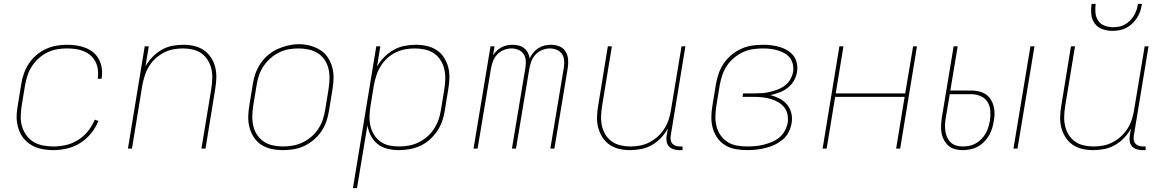

<svg xmlns="http://www.w3.org/2000/svg" viewBox="-20 -770 6040 995"><path d="M257 8Q235 8 212.5 5Q190 2 169.5 -5.5Q149 -13 131.5 -25.5Q114 -38 101 -54.5Q88 -71 80 -91Q72 -111 68.5 -133Q65 -155 66.5 -178Q68 -201 72 -223L90 -333Q94 -361 103.5 -388Q113 -415 129 -439.5Q145 -464 167.5 -483.5Q190 -503 216.5 -515.5Q243 -528 271 -533Q299 -538 326 -538Q352 -538 376.5 -534.5Q401 -531 423.5 -522Q446 -513 464 -498Q482 -483 493 -462Q504 -441 507.5 -416Q511 -391 507 -366Q507 -365 507 -364Q507 -363 507 -362H486Q486 -363 486 -364Q486 -365 487 -366Q490 -388 487 -410Q484 -432 474.5 -450.5Q465 -469 449 -483Q433 -497 413 -505Q393 -513 371 -516Q349 -519 326 -519Q301 -519 275.5 -514.5Q250 -510 226 -498.5Q202 -487 181.5 -468.5Q161 -450 146 -427.5Q131 -405 123 -380.5Q115 -356 110 -330L92 -220Q88 -193 87.5 -165.5Q87 -138 94.5 -113.5Q102 -89 117.5 -68Q133 -47 155 -34Q177 -21 203.5 -16Q230 -11 257 -11Q290 -11 322.5 -18.5Q355 -26 384.5 -44.5Q414 -63 436 -90.5Q458 -118 471 -150L490 -143Q476 -109 452 -79Q428 -49 396 -29Q364 -9 328 -0.5Q292 8 257 8Z M643 0 730 -530H751L734 -426Q749 -453 770.5 -475Q792 -497 818 -512Q844 -527 873 -532.5Q902 -538 930 -538Q959 -538 987 -531.5Q1015 -525 1037 -509.5Q1059 -494 1074 -471Q1089 -448 1095.5 -421Q1102 -394 1101 -365Q1100 -336 1095 -307L1045 0H1024L1075 -310Q1079 -336 1080 -362Q1081 -388 1075.5 -412.5Q1070 -437 1057 -458Q1044 -479 1024.5 -493Q1005 -507 980 -513Q955 -519 929 -519Q905 -519 879.5 -514.5Q854 -510 830.5 -498Q807 -486 787 -468Q767 -450 753 -427.5Q739 -405 731 -380.5Q723 -356 718 -331L664 0Z M1446 8Q1416 8 1387.5 2Q1359 -4 1335.5 -19Q1312 -34 1296.5 -57Q1281 -80 1273.5 -107.5Q1266 -135 1266.5 -164.5Q1267 -194 1272 -223L1290 -333Q1294 -361 1303.5 -388Q1313 -415 1329.5 -440Q1346 -465 1369 -484.5Q1392 -504 1418.5 -516Q1445 -528 1473.5 -534.5Q1502 -541 1529 -541Q1558 -541 1586.5 -533.5Q1615 -526 1638.5 -511.5Q1662 -497 1678 -473.5Q1694 -450 1701.5 -423Q1709 -396 1708.5 -366Q1708 -336 1703 -307L1685 -197Q1681 -169 1671.5 -141.5Q1662 -114 1645.5 -89.5Q1629 -65 1606 -45.5Q1583 -26 1556.5 -13.5Q1530 -1 1501.5 3.5Q1473 8 1446 8ZM1446 -11Q1471 -11 1497 -15.5Q1523 -20 1547.5 -31.5Q1572 -43 1593 -61Q1614 -79 1629 -101.5Q1644 -124 1652.5 -149Q1661 -174 1665 -200L1683 -310Q1687 -336 1687.5 -363Q1688 -390 1682 -415Q1676 -440 1661.5 -461Q1647 -482 1626 -495Q1605 -508 1579 -513.5Q1553 -519 1527 -519Q1501 -519 1475.5 -514.5Q1450 -510 1426 -498Q1402 -486 1381.5 -468Q1361 -450 1346 -427.5Q1331 -405 1322.5 -380.5Q1314 -356 1310 -330L1292 -220Q1288 -194 1287.5 -167.5Q1287 -141 1293 -116Q1299 -91 1313 -70.5Q1327 -50 1347.5 -36Q1368 -22 1394 -16.5Q1420 -11 1446 -11Z M1809 205 1930 -530H1951L1934 -425Q1949 -452 1971.5 -474.5Q1994 -497 2021 -512Q2048 -527 2077.5 -532.5Q2107 -538 2136 -538Q2165 -538 2193 -531.5Q2221 -525 2243.5 -510Q2266 -495 2281 -471.5Q2296 -448 2303 -421Q2310 -394 2309 -365Q2308 -336 2303 -307L2285 -197Q2281 -169 2271.5 -142Q2262 -115 2245.5 -90.5Q2229 -66 2206.5 -46Q2184 -26 2157.5 -14Q2131 -2 2103 3Q2075 8 2047 8Q2017 8 1988 1Q1959 -6 1937 -23.5Q1915 -41 1902 -66.5Q1889 -92 1884 -120L1830 205ZM2047 -11Q2073 -11 2098.5 -15.5Q2124 -20 2148 -31.5Q2172 -43 2193 -61Q2214 -79 2229 -102Q2244 -125 2252.5 -149.5Q2261 -174 2265 -200L2283 -310Q2287 -336 2287.5 -362.5Q2288 -389 2282 -413.5Q2276 -438 2262.5 -459Q2249 -480 2228 -494Q2207 -508 2181.5 -513.5Q2156 -519 2130 -519Q2105 -519 2080 -514.5Q2055 -510 2031 -498.5Q2007 -487 1987 -468.5Q1967 -450 1953 -427.5Q1939 -405 1931 -380.5Q1923 -356 1918 -331L1900 -221Q1896 -195 1895 -169Q1894 -143 1899.5 -118.5Q1905 -94 1918 -72.5Q1931 -51 1951 -36.5Q1971 -22 1995.5 -16.5Q2020 -11 2047 -11Z M2434 0 2522 -530H2543L2535 -484Q2544 -497 2555 -507.5Q2566 -518 2579.5 -525Q2593 -532 2607.5 -535Q2622 -538 2637 -538Q2653 -538 2668.5 -534Q2684 -530 2696 -520.5Q2708 -511 2715.5 -497Q2723 -483 2725 -467Q2732 -483 2743.5 -497Q2755 -511 2770 -520.5Q2785 -530 2802 -534Q2819 -538 2836 -538Q2859 -538 2879.5 -529.5Q2900 -521 2911 -503Q2922 -485 2924 -462Q2926 -439 2922 -416L2853 0H2832L2902 -420Q2905 -439 2903.5 -457.5Q2902 -476 2892 -490.5Q2882 -505 2865 -512Q2848 -519 2829 -519Q2810 -519 2790 -511Q2770 -503 2755.5 -487.5Q2741 -472 2733.5 -452Q2726 -432 2723 -413L2654 0H2633L2703 -420Q2706 -439 2704.5 -457.5Q2703 -476 2693 -490.5Q2683 -505 2666 -512Q2649 -519 2630 -519Q2611 -519 2591 -511Q2571 -503 2556.5 -487.5Q2542 -472 2534.5 -452Q2527 -432 2524 -413L2455 0Z M3245 8Q3216 8 3188 1.5Q3160 -5 3138 -20.5Q3116 -36 3101.5 -59Q3087 -82 3080 -109Q3073 -136 3074 -165Q3075 -194 3080 -223L3130 -530H3151L3100 -220Q3096 -194 3095 -168Q3094 -142 3099.5 -117.5Q3105 -93 3118 -72Q3131 -51 3150.5 -37Q3170 -23 3195 -17Q3220 -11 3246 -11Q3271 -11 3296 -15.5Q3321 -20 3344.5 -32Q3368 -44 3388 -62Q3408 -80 3422.5 -102.5Q3437 -125 3445 -149.5Q3453 -174 3457 -199L3512 -530H3532L3456 -68Q3454 -56 3455.5 -45Q3457 -34 3464 -26Q3471 -18 3481.5 -14.5Q3492 -11 3503 -11H3517V8H3500Q3485 8 3470.5 3.5Q3456 -1 3446.5 -11.5Q3437 -22 3434.5 -37Q3432 -52 3435 -68L3441 -104Q3426 -77 3405 -55Q3384 -33 3357.5 -18Q3331 -3 3302 2.5Q3273 8 3245 8Z M3853 8Q3823 8 3793.5 3Q3764 -2 3739.5 -16.5Q3715 -31 3698.5 -54Q3682 -77 3674 -105Q3666 -133 3666.5 -163Q3667 -193 3672 -223L3690 -333Q3695 -362 3704.5 -389.5Q3714 -417 3731 -442Q3748 -467 3772 -486.5Q3796 -506 3823 -518Q3850 -530 3879 -534Q3908 -538 3936 -538Q3958 -538 3980.5 -535Q4003 -532 4024 -525.5Q4045 -519 4063 -507.5Q4081 -496 4093.5 -479Q4106 -462 4110 -439.5Q4114 -417 4110 -395Q4106 -372 4093.5 -350.5Q4081 -329 4061 -314Q4041 -299 4018 -290.5Q3995 -282 3972 -277Q3997 -271 4020 -259Q4043 -247 4059 -228Q4075 -209 4081 -183Q4087 -157 4082 -130Q4078 -107 4066.5 -84.5Q4055 -62 4035.5 -46Q4016 -30 3993.5 -19.5Q3971 -9 3947 -3Q3923 3 3899.5 5.5Q3876 8 3853 8ZM3854 -11Q3875 -11 3896 -13Q3917 -15 3938.5 -20.5Q3960 -26 3980.5 -34.5Q4001 -43 4018.5 -57.5Q4036 -72 4047 -92Q4058 -112 4062 -133Q4065 -155 4061 -176.5Q4057 -198 4044 -214Q4031 -230 4013 -240.5Q3995 -251 3974.5 -257Q3954 -263 3932 -265.5Q3910 -268 3888 -268H3828L3831 -286H3891Q3911 -286 3931 -287.5Q3951 -289 3971 -294Q3991 -299 4011 -306.5Q4031 -314 4048 -327Q4065 -340 4075.5 -358.5Q4086 -377 4090 -397Q4093 -417 4089 -436Q4085 -455 4074 -469.5Q4063 -484 4046.5 -493.5Q4030 -503 4012 -508.5Q3994 -514 3974.5 -516.5Q3955 -519 3935 -519Q3910 -519 3883.5 -515.5Q3857 -512 3832 -500.5Q3807 -489 3785 -471Q3763 -453 3747.5 -430Q3732 -407 3723.5 -381.5Q3715 -356 3710 -330L3692 -220Q3688 -193 3687.5 -166Q3687 -139 3693.5 -114Q3700 -89 3715 -68Q3730 -47 3751.5 -33.5Q3773 -20 3799.5 -15.5Q3826 -11 3854 -11Z M4243 0 4330 -530H4351L4311 -286H4671L4712 -530H4732L4645 0H4624L4668 -268H4308L4264 0Z M5232 0 5320 -530H5341L5253 0ZM4969 8Q4969 8 4969 8Q4969 8 4969 8Q4948 8 4929 3Q4910 -2 4895.5 -14.5Q4881 -27 4872 -44Q4863 -61 4859.5 -80Q4856 -99 4857 -119.5Q4858 -140 4861 -161L4922 -530H4943L4905 -301H5013Q5033 -301 5052.5 -296.5Q5072 -292 5087.5 -282Q5103 -272 5113.5 -256Q5124 -240 5129 -221.5Q5134 -203 5134 -182.5Q5134 -162 5130 -142Q5127 -123 5121 -103.5Q5115 -84 5104.5 -66.5Q5094 -49 5079 -34Q5064 -19 5046 -9.5Q5028 0 5008 4Q4988 8 4969 8ZM4970 -11Q4987 -11 5004 -14.5Q5021 -18 5037 -27Q5053 -36 5066 -49.5Q5079 -63 5088 -78.5Q5097 -94 5102 -111Q5107 -128 5110 -145Q5114 -170 5112 -196Q5110 -222 5097.5 -242Q5085 -262 5061.5 -272Q5038 -282 5013 -282H4902L4881 -158Q4878 -140 4877.5 -122.5Q4877 -105 4879.5 -88.5Q4882 -72 4889 -57Q4896 -42 4908 -31Q4920 -20 4936 -15.5Q4952 -11 4970 -11Z M5645 8Q5616 8 5588 1.5Q5560 -5 5538 -20.5Q5516 -36 5501.5 -59Q5487 -82 5480 -109Q5473 -136 5474 -165Q5475 -194 5480 -223L5530 -530H5551L5500 -220Q5496 -194 5495 -168Q5494 -142 5499.5 -117.5Q5505 -93 5518 -72Q5531 -51 5550.5 -37Q5570 -23 5595 -17Q5620 -11 5646 -11Q5671 -11 5696 -15.5Q5721 -20 5744.5 -32Q5768 -44 5788 -62Q5808 -80 5822.5 -102.5Q5837 -125 5845 -149.5Q5853 -174 5857 -199L5912 -530H5932L5856 -68Q5854 -56 5855.5 -45Q5857 -34 5864 -26Q5871 -18 5881.5 -14.5Q5892 -11 5903 -11H5917V8H5900Q5885 8 5870.5 3.5Q5856 -1 5846.5 -11.5Q5837 -22 5834.5 -37Q5832 -52 5835 -68L5841 -104Q5826 -77 5805 -55Q5784 -33 5757.5 -18Q5731 -3 5702 2.5Q5673 8 5645 8ZM5745 -610Q5718 -610 5693 -619Q5668 -628 5653 -648.5Q5638 -669 5635.5 -696Q5633 -723 5637 -750H5658Q5655 -727 5657 -704Q5659 -681 5671 -663Q5683 -645 5704 -637Q5725 -629 5748 -629Q5764 -629 5779.5 -632Q5795 -635 5809.5 -643Q5824 -651 5836 -663Q5848 -675 5856.5 -689.5Q5865 -704 5870 -719Q5875 -734 5877 -750H5898Q5895 -731 5889.5 -713.5Q5884 -696 5873.5 -679.5Q5863 -663 5849 -649Q5835 -635 5817.5 -626Q5800 -617 5781.5 -613.5Q5763 -610 5745 -610Z"/></svg>

Font: Iosevka Curly Thin Extended
Style: Italic
Weight: 100
Width: 7
Italic angle: -9°
Monospace: yes
Designer: Belleve Invis
Foundry: Belleve Invis
Version: Version 11.1.0; ttfautohint (v1.8.3)